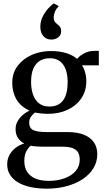

<svg xmlns="http://www.w3.org/2000/svg" viewBox="-20 -846 608 1121"><path d="M253.5 255.5Q202.5 255.5 160 246.5Q117.5 237.5 86.8 219.8Q56 202 39 175.5Q22 149 22 113.5Q22 83 35.2 58.8Q48.5 34.5 71 17.2Q93.5 0 121.5 -8Q97.5 -21 84.2 -41.8Q71 -62.5 71 -93Q71 -116.5 82.2 -137Q93.5 -157.5 112 -173.8Q130.5 -190 152.5 -200Q99.5 -224.5 75.5 -266.5Q51.5 -308.5 51.5 -362Q51.5 -420 83.2 -461.8Q115 -503.5 166.2 -525.8Q217.5 -548 275.5 -548Q330 -548 368.2 -535.5Q406.5 -523 431 -502Q442 -518.5 470 -533.8Q498 -549 530.5 -549H557V-464.5H458.5Q466 -454.5 471.5 -440.2Q477 -426 480.5 -408.8Q484 -391.5 484 -372.5Q484 -314 454.2 -271Q424.5 -228 374.2 -204.8Q324 -181.5 261.5 -181.5Q241 -181.5 220.8 -183.5Q200.5 -185.5 184 -189Q171.5 -179 161 -164.8Q150.5 -150.5 150.5 -130.5Q150.5 -98 174 -86.5Q197.5 -75 252 -75H373Q432 -75 470.8 -59Q509.5 -43 528.8 -14.2Q548 14.5 548 54Q548 99 525.5 136Q503 173 462.8 199.8Q422.5 226.5 369 241Q315.5 255.5 253.5 255.5ZM264.5 210Q315 210 356 195.2Q397 180.5 421.2 153Q445.5 125.5 445.5 87Q445.5 63 437 46Q428.5 29 406.5 19.8Q384.5 10.5 343 10.5H231Q209.5 10.5 191.2 9Q173 7.5 159 4.5Q143 18.5 132.5 39.8Q122 61 122 95Q122 132.5 138.8 158Q155.5 183.5 187.5 196.8Q219.5 210 264.5 210ZM268 -224Q322.5 -224 348.8 -260.5Q375 -297 375 -366.5Q375 -411 363 -442.2Q351 -473.5 327.8 -489.8Q304.5 -506 271 -506Q238 -506 213.5 -491.5Q189 -477 175.2 -446.5Q161.5 -416 161.5 -368Q161.5 -326 173 -293.5Q184.5 -261 208 -242.5Q231.5 -224 268 -224ZM279 -615Q251 -615 233.2 -635Q215.5 -655 215.5 -689.5Q215.5 -722.5 230.2 -751Q245 -779.5 263.8 -799.2Q282.5 -819 293.5 -825.5H295L321 -811.5L321.5 -807Q308.5 -796.5 301 -778Q293.5 -759.5 293.5 -743Q293.5 -729.5 299 -720.8Q304.5 -712 315 -704Q324 -698 330.5 -689Q337 -680 337 -664Q337 -647 328 -636Q319 -625 306.2 -620Q293.5 -615 282 -615Z"/></svg>

Font: Merriweather 72pt Medium
Style: Regular
Weight: 500
Version: Version 2.100